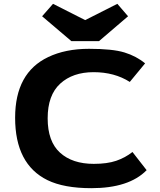

<svg xmlns="http://www.w3.org/2000/svg" viewBox="-20 -966 836 1003"><path d="M59 -351Q59 -586 232 -668Q322 -711 445 -711Q568 -711 630 -692Q692 -673 738 -635L658 -538Q578 -589 469 -589Q360 -589 294.5 -529Q229 -469 229 -348Q229 -227 293.5 -168.5Q358 -110 470 -110Q540 -110 587 -126Q634 -142 672 -172L746 -77Q654 17 457 17Q314 17 228 -25Q59 -108 59 -351ZM200 -881 257 -946 425 -861 593 -946 649 -881 497 -751H353Z"/></svg>

Font: Fix15 Mono
Style: Bold
Weight: 700
Designer: Carrois Corporate & Edenspiekermann AG
Foundry: Carrois Corporate GbR & Edenspiekermann AG
Version: Version 3.206